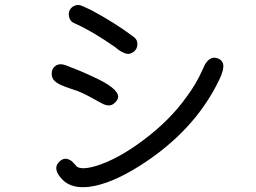

<svg xmlns="http://www.w3.org/2000/svg" viewBox="-20 -751 1040 780"><path d="M283.2 -656.2Q264.6 -663.1 260.3 -683.6Q255.9 -704.1 269.5 -718.8Q283.2 -732.4 302.7 -730.5Q312.5 -728.5 348.6 -710.9Q446.3 -659.2 522.5 -601.6Q539.1 -589.8 538.1 -569.3Q537.1 -548.8 519.5 -538.1Q511.7 -533.2 503.9 -532.2Q488.3 -530.3 460.9 -548.8Q451.2 -556.6 449.2 -558.6Q352.5 -626 283.2 -656.2ZM295.9 -380.9Q288.1 -383.8 266.1 -391.1Q244.1 -398.4 228.5 -405.3Q212.9 -412.1 202.1 -421.9Q189.5 -433.6 189.9 -452.6Q190.4 -471.7 204.1 -482.4Q220.7 -495.1 246.1 -486.3Q305.7 -463.9 357.4 -439.5Q459 -393.6 460 -358.4Q460 -343.8 442.4 -330.1Q424.8 -315.4 395.5 -330.1Q395.5 -330.1 372.1 -342.8Q326.2 -369.1 295.9 -380.9ZM865.2 -513.7Q882.8 -506.8 886.7 -490.2Q890.6 -466.8 870.1 -425.8Q770.5 -218.8 548.8 -78.1Q431.6 -3.9 343.8 7.8Q272.5 16.6 235.4 -19.5Q190.4 -64.5 220.7 -93.8Q241.2 -114.3 264.6 -100.6Q271.5 -97.7 280.3 -87.4Q289.1 -77.1 292 -74.2Q312.5 -59.6 371.1 -77.1Q460 -104.5 563.5 -182.6Q670.9 -262.7 739.3 -359.4Q778.3 -412.1 801.8 -465.8Q813.5 -493.2 820.3 -500Q839.8 -523.4 865.2 -513.7Z"/></svg>

Font: irohamaru Regular
Style: Regular
Weight: 400
Designer: [Source Han Sans]
Ryoko NISHIZUKA  (kana & ideographs); Paul D. Hunt (Latin, Greek & Cyrillic); Wenlong ZHANG  (bopomofo
Version: Version 1.00